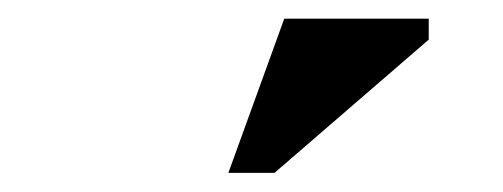

<svg xmlns="http://www.w3.org/2000/svg" viewBox="-20 -690 540 206"><path d="M225 -504.5 285 -670H440V-647.5L274.5 -504.5Z"/></svg>

Font: Newsreader Text ExtraBold
Style: Regular
Weight: 800
Designer: Hugues Gentile
Foundry: Production Type
Version: Version 1.001